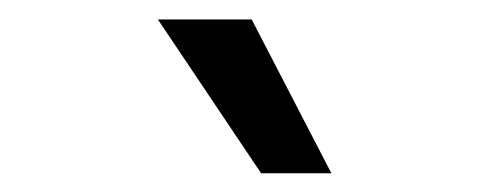

<svg xmlns="http://www.w3.org/2000/svg" viewBox="-20 -783 509 200"><path d="M144.5 -762.7H242.2L325.2 -602.5H252Z"/></svg>

Font: WEMIX Pretendard
Style: Regular
Weight: 400
Designer: Base glyphs from Inter by Rasmus Andersson; Hangeul glyphs from Noto Sans CJK(Source Han Sans) by Jang Soo-young and Kan
Foundry: Kil Hyung-jin
Version: Version 1.000